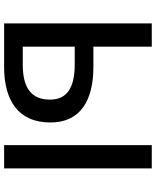

<svg xmlns="http://www.w3.org/2000/svg" viewBox="70 -846 776 957"><g transform="rotate(90 458.5 -368.0)"><path d="M97 0H314C478 0 591 -68 591 -231C591 -383 477 -445 314 -445H213V-736H97ZM213 -93V-352H300C418 -352 477 -314 477 -228C477 -134 416 -93 303 -93ZM704 0H820V-736H704Z"/></g></svg>

Font: Noto Sans Japanese Medium
Style: Regular
Weight: 500
Designer: Ryoko NISHIZUKA (kana & ideographs); Paul D. Hunt (Latin, Greek & Cyrillic); Wenlong ZHANG (bopomofo); Sandoll Communica
Foundry: Adobe Systems Incorporated
Version: Version 1.000;PS 1;hotconv 1.0.78;makeotf.lib2.5.61930